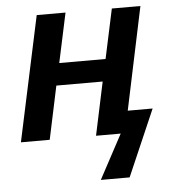

<svg xmlns="http://www.w3.org/2000/svg" viewBox="-52 -590 744 830"><g transform="rotate(-5 319.5 -175.0)"><path d="M352 192H477L602 -96H494L588 -542H464L418 -327H217L263 -542H138L22 0H147L196 -231H397L348 0H455Z"/></g></svg>

Font: Noto Sans SemiBold
Style: Italic
Weight: 600
Italic angle: -12°
Designer: Monotype Design Team
Foundry: Monotype Imaging Inc.
Version: Version 2.013